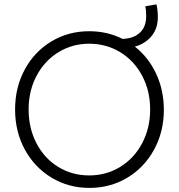

<svg xmlns="http://www.w3.org/2000/svg" viewBox="-20 -874 839 901"><path d="M50.8 -360.4Q50.8 -463.9 96.2 -547.9Q141.6 -631.8 221.2 -679.7Q300.8 -727.5 398.4 -727.5Q483.9 -727.5 555.2 -691.4Q607.4 -693.4 636.7 -720.9Q666 -748.5 666 -797.9Q666 -826.2 662.1 -844.7L713.9 -853.5Q717.3 -843.3 719 -825.9Q720.7 -808.6 720.7 -793.9Q720.7 -740.2 690.9 -704.3Q661.1 -668.5 612.8 -655.3Q676.8 -605 712.6 -528.3Q748.5 -451.7 749 -359.4Q749 -255.9 703.1 -171.9Q657.2 -87.9 577.4 -40Q497.6 7.8 399.4 7.8Q301.8 7.8 221.9 -40.3Q142.1 -88.4 96.4 -172.4Q50.8 -256.3 50.8 -360.4ZM684.6 -360.4Q684.6 -448.2 647 -518.8Q609.4 -589.4 543.9 -629.2Q478.5 -668.9 398.4 -668.9Q319.8 -668.9 254.6 -629.2Q189.5 -589.4 151.9 -518.8Q114.3 -448.2 114.3 -360.4Q114.3 -272 151.4 -201.2Q188.5 -130.4 253.4 -90.6Q318.4 -50.8 398.4 -50.8Q479 -50.8 544.4 -91.1Q609.9 -131.3 647.2 -202.1Q684.6 -272.9 684.6 -360.4Z"/></svg>

Font: Reddit Sans Chocolate Light
Style: Regular
Weight: 300
Designer: Stephen Hutchings
Foundry: Reddit
Version: Version 1.013